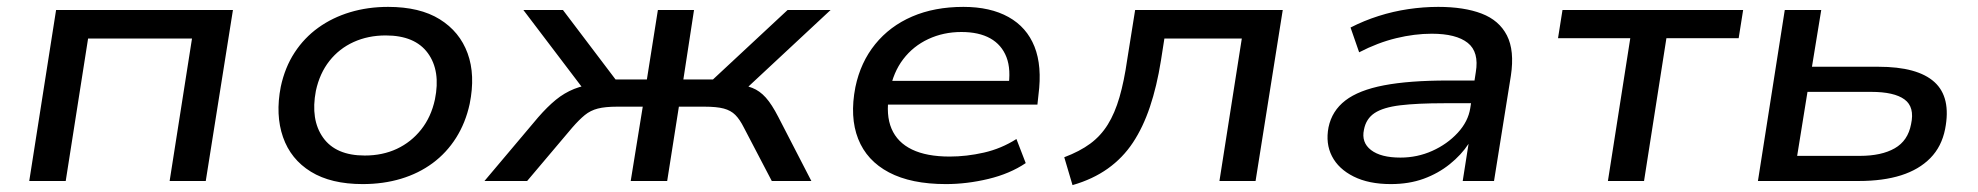

<svg xmlns="http://www.w3.org/2000/svg" viewBox="-20 -526 5750 558"><path d="M65 0 143 -497H657L578 0H473L538 -414H236L171 0Z M1034 9Q942 9 883.5 -27Q825 -63 802.5 -127.5Q780 -192 796 -274Q808 -330 836 -373Q864 -416 905 -445.5Q946 -475 997.5 -490.5Q1049 -506 1108 -506Q1200 -506 1258 -470Q1316 -434 1339 -371Q1362 -308 1345 -224Q1333 -169 1305.5 -125.5Q1278 -82 1237.5 -52Q1197 -22 1145.5 -6.5Q1094 9 1034 9ZM1040 -74Q1092 -74 1133.5 -93.5Q1175 -113 1204 -149.5Q1233 -186 1244 -237Q1261 -320 1223.5 -371.5Q1186 -423 1101 -423Q1050 -423 1008 -404Q966 -385 937.5 -349Q909 -313 898 -262Q882 -178 919 -126Q956 -74 1040 -74Z M1388 0 1544 -185Q1571 -216 1595.5 -236Q1620 -256 1648.5 -267.5Q1677 -279 1715 -282L1687 -252L1501 -497H1616L1769 -295H1860L1892 -497H1997L1966 -295H2052L2269 -497H2394L2131 -252L2113 -282Q2145 -279 2166.5 -270.5Q2188 -262 2205.5 -242.5Q2223 -223 2242 -186L2338 0H2223L2142 -155Q2130 -179 2117 -192Q2104 -205 2083.5 -210.5Q2063 -216 2027 -216H1953L1919 0H1813L1848 -216H1774Q1739 -216 1717.5 -210.5Q1696 -205 1679.5 -191.5Q1663 -178 1643 -155L1512 0Z M2729 9Q2628 9 2563.5 -25Q2499 -59 2474 -122.5Q2449 -186 2466 -273Q2481 -345 2523.5 -397.5Q2566 -450 2631 -478Q2696 -506 2780 -506Q2858 -506 2911 -476.5Q2964 -447 2986.5 -390.5Q3009 -334 2998 -250L2995 -222H2538L2548 -291H2935L2910 -269Q2919 -324 2905 -360Q2891 -396 2858 -414.5Q2825 -433 2774 -433Q2722 -433 2678 -412.5Q2634 -392 2605 -354Q2576 -316 2566 -262L2564 -251Q2554 -192 2571 -152Q2588 -112 2630.5 -91.5Q2673 -71 2740 -71Q2789 -71 2839.5 -82.5Q2890 -94 2934 -122L2961 -52Q2915 -21 2852.5 -6Q2790 9 2729 9Z M3097 12 3073 -69Q3118 -86 3148.5 -108.5Q3179 -131 3199.5 -164Q3220 -197 3233.5 -243.5Q3247 -290 3256 -353L3279 -497H3708L3629 0H3524L3589 -414H3364L3354 -350Q3342 -275 3322 -215.5Q3302 -156 3272.5 -111.5Q3243 -67 3199.5 -36Q3156 -5 3097 12Z M4022 9Q3958 9 3914 -13Q3870 -35 3851 -72Q3832 -109 3841 -156Q3851 -204 3890 -234Q3929 -264 4002 -278Q4075 -292 4188 -292H4284L4274 -226H4178Q4099 -226 4049.5 -220Q4000 -214 3975 -197.5Q3950 -181 3944 -149Q3936 -112 3964.5 -90Q3993 -68 4050 -68Q4099 -68 4142.5 -87.5Q4186 -107 4216.5 -140Q4247 -173 4253 -212L4269 -316Q4279 -375 4245.5 -401.5Q4212 -428 4141 -428Q4091 -428 4037.5 -415Q3984 -402 3930 -374L3905 -446Q3944 -466 3986.5 -479.5Q4029 -493 4073 -499.5Q4117 -506 4160 -506Q4235 -506 4286 -486.5Q4337 -467 4359.5 -423Q4382 -379 4371 -306L4322 0H4231L4248 -108Q4227 -76 4193.5 -49Q4160 -22 4117.5 -6.5Q4075 9 4022 9Z M4653 0 4718 -415H4508L4521 -497H5046L5033 -415H4823L4758 0Z M5089 0 5167 -497H5273L5246 -332H5439Q5553 -332 5602 -287.5Q5651 -243 5633 -151Q5623 -100 5590 -66.5Q5557 -33 5505 -16.5Q5453 0 5382 0ZM5203 -73H5385Q5448 -73 5486.5 -95Q5525 -117 5534 -165Q5545 -215 5515 -237Q5485 -259 5418 -259H5233Z"/></svg>

Font: Nunito Sans 7pt SemiExpanded Medium
Style: Italic
Weight: 500
Width: 6
Italic angle: -9°
Designer: Vernon Adams
Foundry: Vernon Adams
Version: Version 3.101;gftools[0.9.27]